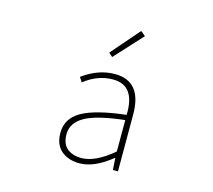

<svg xmlns="http://www.w3.org/2000/svg" viewBox="-115 -960 1231 1112"><g transform="rotate(15 500.0 -403.5)"><path d="M450.2 12.7Q383.8 12.7 341.3 -22.9Q298.8 -58.6 298.8 -129.9Q298.8 -216.8 380.4 -262.7Q461.9 -308.6 642.6 -329.1Q648.4 -506.8 514.6 -506.8Q421.9 -506.8 342.8 -443.4L324.2 -471.7Q417 -540 516.6 -540Q678.7 -540 678.7 -340.8V0H648.4L643.6 -70.3H640.6Q539.1 12.7 450.2 12.7ZM453.1 -19.5Q536.1 -19.5 642.6 -109.4V-297.9Q475.6 -279.3 405.3 -239.3Q335 -199.2 335 -130.9Q335 -73.2 367.7 -46.4Q400.4 -19.5 453.1 -19.5ZM474.6 -630.9 452.1 -651.4 598.6 -820.3 627 -796.9Z"/></g></svg>

Font: Gen Shin Gothic Monospace ExtraLight
Style: Regular
Weight: 200
Designer: [Source Han Sans]
Ryoko NISHIZUKA  (kana & ideographs); Paul D. Hunt (Latin, Greek & Cyrillic); Wenlong ZHANG  (bopomofo
Version: Version 1.002.20150607